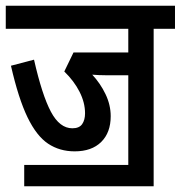

<svg xmlns="http://www.w3.org/2000/svg" viewBox="-20 -642 627 666"><path d="M64 -70H425V-381H346Q335 -381 323 -381.5Q311 -382 300 -383Q328 -353 346 -315.5Q364 -278 364 -239Q364 -182 331 -149.5Q298 -117 239 -117Q187 -117 147 -143.5Q107 -170 75.5 -235Q44 -300 18 -414L98 -435Q126 -312 156.5 -254.5Q187 -197 231 -197Q255 -197 265 -211.5Q275 -226 275 -249Q275 -286 256 -323.5Q237 -361 203 -394L235 -460H425V-542H0V-622H587V-542H513V4H64Z"/></svg>

Font: Noto Sans ExtraCondensed Medium
Style: Italic
Weight: 500
Width: 2
Italic angle: -12°
Designer: Monotype Design Team
Foundry: Monotype Imaging Inc.
Version: Version 2.013; ttfautohint (v1.8.4.7-5d5b)